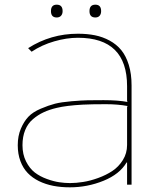

<svg xmlns="http://www.w3.org/2000/svg" viewBox="-20 -782 662 813"><path d="M518.1 -330.1 521 -333Q479 -340.8 428.2 -340.8Q366.2 -340.8 330.1 -338.9Q260.3 -335 220.2 -325.2Q189 -317.9 164.8 -306.6Q140.6 -295.4 119.4 -277.3Q98.1 -259.3 86.7 -231.4Q75.2 -203.6 75.2 -167Q75.2 -128.4 90.3 -98.4Q105.5 -68.4 127.4 -51.5Q149.4 -34.7 178.5 -24.2Q207.5 -13.7 231 -10.3Q254.4 -6.8 276.9 -6.8Q302.2 -6.8 332 -11.5Q361.8 -16.1 395.5 -28.3Q429.2 -40.5 455.8 -58.1Q482.4 -75.7 500.2 -104.2Q518.1 -132.8 518.1 -168ZM537.1 -420.9V0H518.1V-94.2H516.1Q486.8 -44.4 418.5 -16.6Q350.1 11.2 275.9 11.2Q238.3 11.2 205.6 4.9Q172.9 -1.5 145 -15.1Q117.2 -28.8 97.4 -49.3Q77.6 -69.8 66.4 -99.9Q55.2 -129.9 55.2 -167Q55.2 -206.5 68.4 -237.3Q81.5 -268.1 100.3 -287.8Q119.1 -307.6 152.6 -321.8Q186 -335.9 212.6 -342.8Q239.3 -349.6 283 -353.3Q326.7 -356.9 351.3 -357.4Q376 -357.9 418.9 -357.9Q479.5 -357.9 521 -350.1L518.1 -353V-417Q518.1 -622.1 310.1 -622.1Q262.2 -622.1 209.7 -606.9Q157.2 -591.8 113.8 -563L99.1 -578.1Q194.8 -639.2 310.1 -639.2Q349.1 -639.2 382.1 -632.6Q415 -626 444.3 -610.1Q473.6 -594.2 493.7 -569.6Q513.7 -544.9 525.4 -507.1Q537.1 -469.2 537.1 -420.9ZM245.1 -734.9Q245.1 -722.7 238.5 -715.3Q231.9 -708 220.2 -708Q195.8 -708 195.8 -734.9Q195.8 -762.2 220.2 -762.2Q245.1 -762.2 245.1 -734.9ZM408.2 -734.9Q408.2 -722.7 401.9 -715.3Q395.5 -708 383.8 -708Q358.9 -708 358.9 -734.9Q358.9 -762.2 383.8 -762.2Q408.2 -762.2 408.2 -734.9Z"/></svg>

Font: Sinkin Sans 100 Thin
Style: Regular
Weight: 100
Designer: Keith Bates
Foundry: K-Type
Version: Sinkin Sans (version 1.0)  by Keith Bates   •   © 2014   www